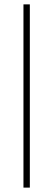

<svg xmlns="http://www.w3.org/2000/svg" viewBox="-20 -731 241 883"><path d="M117.2 -710.9V131.8H87.9V-710.9Z"/></svg>

Font: Roboto Condensed Thin
Style: Regular
Weight: 250
Width: 3
Designer: Christian Robertson
Foundry: Google
Version: Version 3.009; 2024